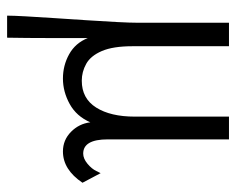

<svg xmlns="http://www.w3.org/2000/svg" viewBox="-82 -415 664 540"><g transform="rotate(90 250.0 -145.0)"><path d="M24 167Q24 150 26 114Q28 78 31 33Q34 -12 37 -58Q40 -104 42 -142Q44 -180 44 -202V-457H110V-186Q110 -131 123.5 -99.5Q137 -68 159.5 -55.5Q182 -43 207 -43Q257 -43 282.5 -83.5Q308 -124 308 -192V-457H372V-116Q372 -47 412 -47Q426 -47 440.5 -59Q455 -71 461 -84L467 -96L494 -45Q457 10 406 10Q374 10 351 -12.5Q328 -35 324 -67Q307 -28 272.5 -9Q238 10 201 10Q164 10 132.5 -7.5Q101 -25 87 -60Q87 -3 87 53.5Q87 110 86 167Z"/></g></svg>

Font: Inconsolata Nerd Font Mono
Style: Regular
Weight: 400
Monospace: yes
Designer: Raph Levien, Cyreal, Brenton Simpson
Foundry: Raph Levien, Cyreal, Google
Version: Version 3.000; ttfautohint (v1.8.3);Nerd Fonts 3.0.2